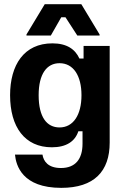

<svg xmlns="http://www.w3.org/2000/svg" viewBox="-20 -720 607 919"><path d="M223.3 -550 273.3 -637.5H293.3L350 -550H456.7V-555L369.2 -700H194.2L106.7 -555V-550ZM273.3 179.2C430.8 179.2 505 100 505 -37.5V-500H380V-440H360C340 -484.2 300 -512.5 230.8 -512.5C95 -512.5 28.3 -409.2 28.3 -264.2C28.3 -112.5 98.3 -15 228.3 -15C297.5 -15 339.2 -43.3 355 -91.7H375V-32.5C375 41.7 340.8 84.2 271.7 84.2C210.8 84.2 188.3 52.5 183.3 20H51.7C56.7 72.5 86.7 179.2 273.3 179.2ZM265 -110C204.2 -110 165 -159.2 165 -264.2C165 -366.7 204.2 -417.5 265 -417.5C330.8 -417.5 370 -358.3 370 -264.2C370 -170 330.8 -110 265 -110Z"/></svg>

Font: Familjen Grotesk
Style: Bold
Weight: 700
Designer: Anders Wikstroem, Jonas Baeckman, Matilda Gysing, Kristian Moeller
Foundry: Familjen STHLM AB
Version: Version 2.000